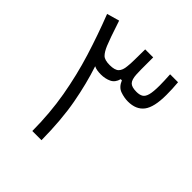

<svg xmlns="http://www.w3.org/2000/svg" viewBox="-191 -836 968 968"><g transform="rotate(45 293.0 -351.5)"><path d="M190.4 0Q189.9 -126.5 169.7 -242.2Q149.4 -357.9 115.5 -467.3Q81.5 -576.7 39.6 -684.1L106.4 -703.1Q125 -647 135 -618.4Q145 -589.8 153.3 -569.8Q166 -539.6 180.4 -525.1Q194.8 -510.7 231 -510.7Q267.6 -510.7 281.7 -525.1Q295.9 -539.6 298.3 -569.8Q300.8 -588.9 301 -618.2Q301.3 -647.5 301.8 -693.4H358.9Q358.9 -683.1 358.9 -674.1Q358.9 -665 358.9 -656.7Q358.9 -627.9 358.9 -608.4Q358.9 -588.9 359.9 -572.8Q361.8 -538.1 374.8 -524.4Q387.7 -510.7 421.9 -510.7Q443.8 -510.7 457 -518.6Q470.2 -526.4 476.3 -549.1Q482.4 -571.8 482.4 -616.2Q482.4 -646 479.5 -693.4H536.1Q538.1 -670.9 539.1 -649.2Q540 -627.4 540 -606.4Q540 -519.5 512 -482.7Q483.9 -445.8 425.8 -445.8Q399.4 -445.8 371.3 -455.6Q343.3 -465.3 329.1 -500H320.8Q312.5 -468.8 288.1 -457.3Q263.7 -445.8 232.9 -445.8Q218.8 -445.8 206.3 -447.8Q193.8 -449.7 183.6 -455.1Q214.4 -362.3 234.4 -253.9Q254.4 -145.5 255.9 0Z"/></g></svg>

Font: Cascadia Mono PL Light
Style: Regular
Weight: 300
Monospace: yes
Designer: Aaron Bell
Foundry: Saja Typeworks
Version: Version 2404.023; ttfautohint (v1.8.4)